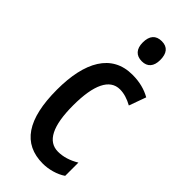

<svg xmlns="http://www.w3.org/2000/svg" viewBox="-242 -794 851 851"><g transform="rotate(45 183.0 -368.5)"><path d="M218 -747C181 -747 162 -725 162 -683C162 -643 182 -621 218 -621C253 -621 272 -643 272 -683C272 -724 255 -747 218 -747ZM229 10C264 10 307 -1 337 -22V-105C304 -85 271 -75 239 -75C174 -75 141 -139 141 -268C141 -397 174 -465 238 -465C263 -465 289 -457 316 -442L345 -522C313 -540 277 -550 231 -550C101 -550 41 -440 41 -267C41 -81 103 10 229 10Z"/></g></svg>

Font: Noto Sans Bengali ExtraCondensed Medium
Style: Regular
Weight: 500
Width: 2
Designer: Joana Ranito - Universal Thirst; Jelle Bosma - Monotype Design Team
Foundry: Universal Thirst ehf.
Version: Version 3.000